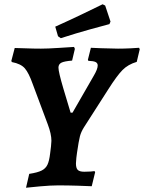

<svg xmlns="http://www.w3.org/2000/svg" viewBox="-20 -869 675 900"><path d="M304 -364 311 -341H320L419 -513Q438 -545 438 -562Q438 -573 428.5 -578Q419 -583 394 -584L392 -589L406 -645L453 -643Q505 -641 533 -641Q561 -641 592 -642.5Q623 -644 632 -645L635 -638L621 -579Q580 -567 554 -540.5Q528 -514 488 -451L374 -273Q360 -251 354.5 -229.5Q349 -208 341 -153L338 -130Q336 -110 336 -103Q336 -81 344.5 -72.5Q353 -64 375 -64Q392 -64 405.5 -65Q419 -66 423 -67L426 -62L410 4Q392 3 344.5 1.5Q297 0 252 0Q218 0 168 4.5Q118 9 102 11L117 -54Q156 -60 175 -69.5Q194 -79 202.5 -97Q211 -115 215 -150L219 -182Q221 -202 221 -209Q221 -241 204 -286L133 -476Q115 -527 96.5 -548.5Q78 -570 36 -578L33 -583L49 -644Q63 -644 100 -642.5Q137 -641 172 -641Q203 -641 256.5 -644.5Q310 -648 327 -649L331 -640L318 -585Q281 -582 267.5 -575Q254 -568 254 -552Q254 -532 277 -454Q300 -376 304 -364ZM265 -690 252 -699 239 -744Q306 -774 373.5 -806.5Q441 -839 461 -849L473 -843L498 -768L493 -756Q473 -751 404.5 -732Q336 -713 265 -690Z"/></svg>

Font: Alegreya
Style: Bold Italic
Weight: 700
Italic angle: -7°
Designer: Juan Pablo del Peral
Foundry: Huerta Tipografica
Version: Version 2.007; ttfautohint (v1.6)